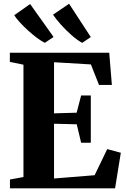

<svg xmlns="http://www.w3.org/2000/svg" viewBox="-20 -1032 693 1052"><path d="M108.5 -62V-677.5L34 -693V-743H578.5L593 -566.5H522.5L478 -679L276 -691V-411L400 -414.5L424.5 -509H477.5V-250H424.5L400.5 -351L276 -354V-54L498.5 -72L567.5 -215L642 -195L610.5 0H34.5V-48.5ZM225 -797.5Q206 -807 182.2 -824.8Q158.5 -842.5 134.5 -864.2Q110.5 -886 90.2 -908Q70 -930 58 -948.5L145 -1010L273.5 -829.5L226 -797.5ZM430 -797.5Q404 -811.5 373 -838.5Q342 -865.5 314.5 -896.2Q287 -927 270.5 -951.5L358.5 -1011.5L477.5 -829L431 -797.5Z"/></svg>

Font: Merriweather 60pt ExtraBold
Style: Regular
Weight: 800
Version: Version 2.100